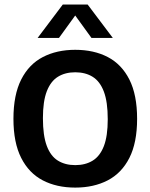

<svg xmlns="http://www.w3.org/2000/svg" viewBox="-20 -823 666 850"><path d="M313 7.5Q231 7.5 169.5 -24.5Q108 -56.5 73.8 -124Q39.5 -191.5 39.5 -297Q39.5 -403 73.8 -470.8Q108 -538.5 169.8 -570.5Q231.5 -602.5 313 -602.5Q395.5 -602.5 457 -570.5Q518.5 -538.5 552.8 -470.8Q587 -403 587 -297Q587 -191.5 552.8 -124Q518.5 -56.5 456.8 -24.5Q395 7.5 313 7.5ZM313 -92Q358 -92 390.2 -111.8Q422.5 -131.5 439.8 -176Q457 -220.5 457 -295Q457 -372 439.8 -417.5Q422.5 -463 390.2 -483Q358 -503 313 -503Q268.5 -503 236.5 -483.2Q204.5 -463.5 187.2 -419Q170 -374.5 170 -300Q170 -223 187 -177.5Q204 -132 236.2 -112Q268.5 -92 313 -92ZM146.5 -655 258 -803H368L479.5 -655H385L303.5 -767.5H322.5L241 -655Z"/></svg>

Font: Encode Sans SC SemiCondensed SemiBold
Style: Regular
Weight: 600
Width: 4
Designer: Multiple Designers
Foundry: Impallari Type
Version: Version 3.002